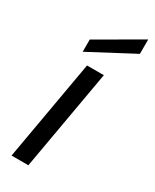

<svg xmlns="http://www.w3.org/2000/svg" viewBox="-191 -781 669 831"><g transform="rotate(30 143.5 -365.5)"><path d="M26 0 114 -501H198L110 0ZM68 -543V-604L287 -731V-659Z"/></g></svg>

Font: DM Sans 17pt
Style: Italic
Weight: 400
Italic angle: -10°
Version: Version 4.004;gftools[0.9.30]